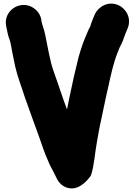

<svg xmlns="http://www.w3.org/2000/svg" viewBox="-20 -826 749 1067"><path d="M14.4 -680 17.4 -666.8C19.2 -658.5 20.9 -649.9 22.1 -643.3C26.1 -621.2 33.6 -608.9 38.3 -588.3C45.6 -551.9 54.8 -498.3 64.4 -456.7C77.1 -400.2 101 -340.2 116.2 -291C116.3 -290.6 116.5 -289.8 116.7 -289.3C141.2 -221 171.9 -133.6 196.7 -67.3C211.6 -24.5 228.5 27.5 248.4 70.5C256.2 91.2 267.1 109 277.5 129.8L297.5 169.8C308 190.8 328.4 209 351.1 216.6C411.8 236.8 460.1 183.4 481 155.5C483 152.9 485.3 148.6 486.6 144.9C503.5 94.1 508.3 16.9 517.8 -32C526.7 -80.1 532.4 -119.6 542.5 -161.5C552 -203.5 569.2 -292.3 579.5 -333.5C595.4 -407 610.4 -476 632.8 -532.1L644.7 -561.7C651.3 -577 660.3 -588.8 668.8 -616.8C673.8 -631.5 681.7 -650.3 688.4 -666.1C713.6 -723.9 680.3 -778 639.6 -796.6C580.7 -823.5 527.2 -787.2 508.5 -749.8C500.7 -734.2 495.8 -717.8 489.7 -704.2C485.2 -693.9 482.4 -680 481.3 -677.5C474 -667 470.6 -657.4 463.6 -640.9C445 -599 430.5 -558.4 416.7 -508.5C397.8 -432.8 383.1 -369 366.2 -286.3C361.2 -260.4 357.2 -240.6 352.4 -217.8C346.9 -233.2 340.8 -250.1 333.3 -269.8C312.8 -329.8 297.5 -375.2 276.4 -434.5C257 -489.6 246.2 -562.6 231.8 -629.5C224.5 -666.2 215.5 -683.2 210.9 -705.6L209.1 -717.7C205 -744.3 187.9 -767.2 166.5 -781.6C94.3 -830.2 -3.8 -767.4 14.4 -680Z"/></svg>

Font: Smoothie
Style: ExBd
Weight: 800
Foundry: Cannot Into Space Fonts
Version: Version 0.8